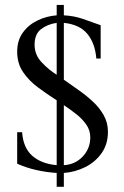

<svg xmlns="http://www.w3.org/2000/svg" viewBox="-20 -670 492 759"><path d="M406.7 -148.9Q406.7 -100.6 382.1 -65.2Q357.4 -29.8 317.6 -9.8Q277.8 10.3 232.4 13.7V68.4H204.1V13.7Q164.6 11.2 124.8 2.4Q85 -6.3 47.9 -22.9V-147.5H67.4Q71.8 -85.4 107.7 -54Q143.6 -22.5 204.1 -17.1V-273.4Q166 -297.9 130.1 -324.5Q94.2 -351.1 71 -385.3Q47.9 -419.4 47.9 -465.8Q47.9 -509.8 70.1 -540.8Q92.3 -571.8 128.2 -589.1Q164.1 -606.4 204.1 -609.4V-650.4H232.4V-609.4Q272 -607.4 306.4 -595.7Q340.8 -584 377.9 -570.3V-438.5H360.8Q356 -498.5 325.4 -535.9Q294.9 -573.2 232.4 -579.6V-355Q258.8 -335.9 288.8 -315.2Q318.8 -294.4 345.7 -269.8Q372.6 -245.1 389.6 -215.3Q406.7 -185.5 406.7 -148.9ZM204.1 -374.5V-579.6Q167 -574.2 141.8 -554.4Q116.7 -534.7 116.7 -493.2Q116.7 -453.1 145.3 -423.1Q173.8 -393.1 204.1 -374.5ZM336.9 -127Q336.9 -155.3 320.6 -178.2Q304.2 -201.2 280 -220Q255.9 -238.8 232.4 -254.4V-17.1Q277.3 -19.5 307.1 -51.3Q336.9 -83 336.9 -127Z"/></svg>

Font: Scheherazade New
Style: Regular
Weight: 400
Designer: SIL International
Foundry: SIL International
Version: Version 4.000